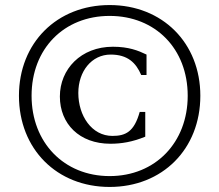

<svg xmlns="http://www.w3.org/2000/svg" viewBox="-20 -730 868 760"><path d="M414 10C623 10 773 -140 773 -351C773 -560 623 -710 414 -710C205 -710 55 -560 55 -351C55 -140 205 10 414 10ZM414 -33C233 -33 105 -166 105 -351C105 -537 233 -667 414 -667C595 -667 723 -537 723 -351C723 -166 595 -33 414 -33ZM417 -161C460 -161 504 -168 555 -189V-287H533C511 -208 477 -192 425 -192C343 -192 290 -272 290 -362C290 -448 343 -514 418 -514C485 -514 518 -482 539 -433H560V-514C527 -530 489 -545 427 -545C300 -545 217 -456 217 -348C217 -240 294 -161 417 -161Z"/></svg>

Font: Hedvig Letters Serif 24pt
Style: Regular
Weight: 400
Designer: Alexander Örn & Tor Weibull
Foundry: Kanon Foundry
Version: Version 1.000